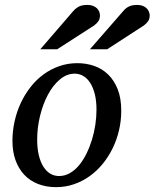

<svg xmlns="http://www.w3.org/2000/svg" viewBox="-20 -752 631 784"><path d="M374 -304.2Q374 -339.8 367.2 -367.2Q360.4 -394.5 348.6 -413.1Q336.9 -431.6 320.6 -441.4Q304.2 -451.2 285.2 -451.2Q252.4 -451.2 224.4 -427.5Q196.3 -403.8 175.8 -365.5Q155.3 -327.1 143.6 -279.1Q131.8 -231 131.8 -182.1Q131.8 -145 138.7 -117.2Q145.5 -89.4 157.7 -70.6Q169.9 -51.8 186 -42.5Q202.1 -33.2 221.2 -33.2Q244.6 -33.2 265.4 -45.2Q286.1 -57.1 303 -77.4Q319.8 -97.7 333 -124.5Q346.2 -151.4 355.5 -181.4Q364.7 -211.4 369.4 -243.2Q374 -274.9 374 -304.2ZM475.1 -299.8Q475.1 -259.3 466.1 -220.5Q457 -181.6 440.2 -147Q423.3 -112.3 399.7 -83.3Q376 -54.2 346.4 -33Q316.9 -11.7 282.2 0.2Q247.6 12.2 209 12.2Q168 12.2 134.8 -1Q101.6 -14.2 78.6 -38.8Q55.7 -63.5 43.2 -98.4Q30.8 -133.3 30.8 -176.8Q30.8 -217.3 39.6 -256.6Q48.3 -295.9 64.7 -331.1Q81.1 -366.2 104.5 -396.2Q127.9 -426.3 157.5 -448Q187 -469.7 221.9 -481.9Q256.8 -494.1 295.9 -494.1Q332 -494.1 364.5 -482.9Q397 -471.7 421.6 -447.8Q446.3 -423.8 460.7 -387.2Q475.1 -350.6 475.1 -299.8ZM388.2 -689Q388.2 -674.8 381.6 -665.3Q375 -655.8 364.3 -647.9L213.4 -550.8H144.5L279.3 -707Q289.1 -718.3 302 -725.1Q314.9 -731.9 337.4 -731.9Q350.6 -731.9 360.1 -728Q369.6 -724.1 376 -718Q382.3 -711.9 385.3 -704.1Q388.2 -696.3 388.2 -689ZM591.3 -689Q591.3 -674.8 584.7 -665.3Q578.1 -655.8 567.4 -647.9L417.5 -550.8H347.2L483.4 -707Q488.3 -712.9 493.7 -717.3Q499 -721.7 505.6 -725.1Q512.2 -728.5 520.8 -730.2Q529.3 -731.9 540.5 -731.9Q553.7 -731.9 563.2 -728Q572.8 -724.1 578.9 -718Q585 -711.9 588.1 -704.1Q591.3 -696.3 591.3 -689Z"/></svg>

Font: Charis SIL
Style: Italic
Weight: 400
Italic angle: -11°
Foundry: SIL International
Version: Version 4.112